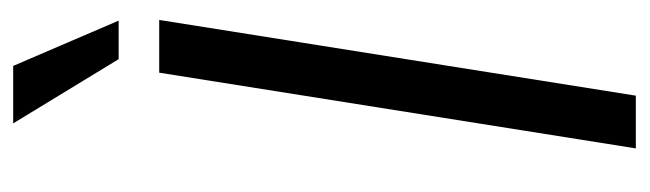

<svg xmlns="http://www.w3.org/2000/svg" viewBox="-358 -602 961 284"><g transform="rotate(-90 122.0 -460.5)"><path d="M44 0 156 -705H234L122 0ZM176 -765 81 -921H166L233 -765Z"/></g></svg>

Font: Nunito Sans 10pt Condensed
Style: Italic
Weight: 400
Width: 3
Italic angle: -9°
Designer: Vernon Adams
Foundry: Vernon Adams
Version: Version 3.101;gftools[0.9.27]